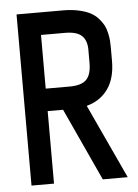

<svg xmlns="http://www.w3.org/2000/svg" viewBox="-51 -724 551 764"><g transform="rotate(-5 225.0 -342.0)"><path d="M229.5 -683.6Q264.2 -683.6 291.7 -677.5Q319.3 -671.4 337.6 -661.9Q356 -652.3 369.1 -637.7Q382.3 -623 389.4 -609.4Q396.5 -595.7 400.4 -577.9Q404.3 -560.1 405.3 -547.4Q406.2 -534.7 406.2 -519V-466.8Q406.2 -397 375.7 -354.2Q345.2 -311.5 290.5 -296.9L428.2 0H328.6L195.3 -289.6H133.8V0H43.9V-683.6ZM316.4 -519Q316.4 -556.2 296.4 -575Q276.4 -593.8 229.5 -593.8H133.8V-379.4H229.5Q276.4 -379.4 296.4 -399.4Q316.4 -419.4 316.4 -466.8Z"/></g></svg>

Font: Anka/Coder Narrow
Style: Bold
Weight: 700
Width: 3
Monospace: yes
Version: Version 001.100